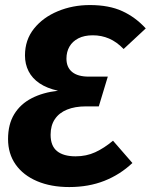

<svg xmlns="http://www.w3.org/2000/svg" viewBox="-20 -731 603 768"><path d="M339.5 -710.8Q415.9 -710.8 468.8 -686.6Q521.7 -662.5 563 -617.3L474.5 -535Q446.7 -563.7 416.2 -576.8Q385.8 -589.8 351.3 -589.8Q317 -589.8 293.5 -577.7Q270 -565.6 257.9 -544.7Q245.8 -523.9 245.8 -496.4Q245.8 -461.8 268.5 -443.1Q291.2 -424.5 335.1 -424.5H411.2L375.2 -305.5H323.9Q280 -305.5 248.2 -292.6Q216.3 -279.6 199.4 -254.3Q182.4 -229 182.4 -192Q182.4 -147.4 208.1 -126.6Q233.8 -105.7 282.5 -105.7Q325.4 -105.7 361 -122.1Q396.7 -138.5 432 -168.2L509.6 -79Q460.6 -32.7 397.6 -7.7Q334.5 17.2 256.9 17.2Q183.7 17.2 128.4 -6.3Q73 -29.8 42.6 -72.9Q12.2 -116.1 12.2 -174.7Q12.2 -233.9 37 -274.4Q61.8 -315 106.9 -338.2Q151.9 -361.4 212.1 -368Q167.4 -378 138.1 -397.8Q108.9 -417.6 94.4 -446Q79.9 -474.5 79.9 -509.2Q79.9 -571.5 115.9 -616.4Q151.9 -661.4 211.3 -686.1Q270.6 -710.8 339.5 -710.8Z"/></svg>

Font: Fira Sans Variable
Style: Italic
Weight: 397
Italic angle: -8°
Designer: Carrois Corporate & Edenspiekermann AG
Foundry: Carrois Corporate GbR & Edenspiekermann AG
Version: Version 4.202